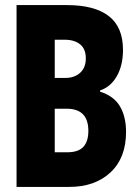

<svg xmlns="http://www.w3.org/2000/svg" viewBox="-20 -734 540 754"><path d="M45 0V-714H243Q351 -714 407 -671Q463 -628 463 -538Q463 -477 438.5 -434.5Q414 -392 373 -379V-374Q427 -357 451 -316.5Q475 -276 475 -216Q475 -114 414 -57Q353 0 252 0ZM195 -428H237Q272 -428 294.5 -448Q317 -468 317 -505Q317 -542 294.5 -560Q272 -578 234 -578H195ZM195 -136H244Q288 -136 307.5 -157.5Q327 -179 327 -220Q327 -307 242 -307H195Z"/></svg>

Font: Noto Sans Mono ExtraCondensed Black
Style: Regular
Weight: 900
Width: 2
Designer: Monotype Design Team
Foundry: Monotype Imaging Inc.
Version: Version 2.014